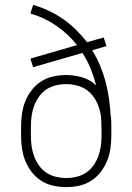

<svg xmlns="http://www.w3.org/2000/svg" viewBox="-20 -755 540 783"><path d="M250 8Q224 8 198 2.5Q172 -3 149.5 -17Q127 -31 110.5 -52Q94 -73 84 -97Q74 -121 70 -147.5Q66 -174 66 -200V-241Q66 -267 70 -293.5Q74 -320 84 -344Q94 -368 110.5 -389Q127 -410 149.5 -424Q172 -438 198 -443.5Q224 -449 250 -449Q283 -449 315.5 -439.5Q348 -430 372 -407Q363 -442 349.5 -475.5Q336 -509 316 -539L115 -481L104 -516L294 -571Q258 -617 209 -650.5Q160 -684 104 -700L115 -735Q147 -726 178 -711.5Q209 -697 237 -677.5Q265 -658 289.5 -634Q314 -610 335 -583L403 -602L414 -567L356 -550Q374 -521 387.5 -489Q401 -457 410 -423.5Q419 -390 424 -356Q429 -322 431 -287Q433 -276 433.5 -264.5Q434 -253 434 -241V-200Q434 -174 430 -147.5Q426 -121 416 -97Q406 -73 389.5 -52Q373 -31 350.5 -17Q328 -3 302 2.5Q276 8 250 8ZM250 -29Q271 -29 292 -34Q313 -39 330.5 -50.5Q348 -62 360.5 -79.5Q373 -97 380.5 -117Q388 -137 391 -158Q394 -179 394 -200V-221Q394 -235 393.5 -250Q393 -265 392 -280Q388 -307 377.5 -332Q367 -357 348 -376Q329 -395 303 -403.5Q277 -412 250 -412Q229 -412 208 -407Q187 -402 169.5 -390.5Q152 -379 139.5 -361.5Q127 -344 119.5 -324Q112 -304 109 -283Q106 -262 106 -241V-200Q106 -179 109 -158Q112 -137 119.5 -117Q127 -97 139.5 -79.5Q152 -62 169.5 -50.5Q187 -39 208 -34Q229 -29 250 -29Z"/></svg>

Font: Iosevka Curly Slab Extralight
Style: Regular
Weight: 200
Monospace: yes
Designer: Belleve Invis
Foundry: Belleve Invis
Version: Version 22.1.2; ttfautohint (v1.8.4)